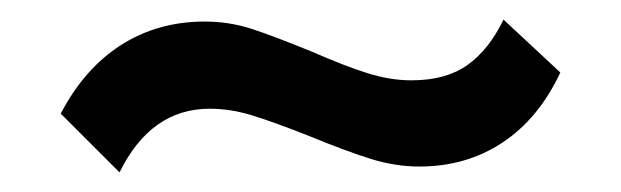

<svg xmlns="http://www.w3.org/2000/svg" viewBox="-20 -352 634 196"><path d="M42 -236Q66 -282 103.5 -306Q141 -330 189 -330Q214 -330 237 -322.5Q260 -315 299 -299Q331 -285 354.5 -277.5Q378 -270 400 -270Q435 -270 457 -285.5Q479 -301 494 -332L552 -278Q530 -231 493 -206.5Q456 -182 408 -182Q384 -182 359.5 -189.5Q335 -197 296 -213Q258 -228 236.5 -234.5Q215 -241 194 -241Q134 -241 102 -176Z"/></svg>

Font: Niramit Medium
Style: Regular
Weight: 500
Designer: Katatrad Aksorn Co.,Ltd.
Foundry: Cadson Demak Co.,Ltd.
Version: Version 1.000; ttfautohint (v1.6)